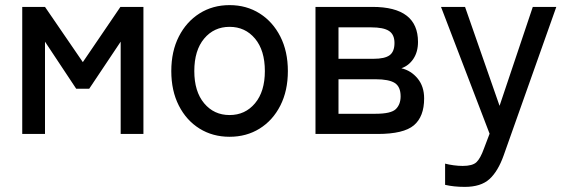

<svg xmlns="http://www.w3.org/2000/svg" viewBox="-20 -524 2219 751"><path d="M67 0V-497H156L304 -281L451 -497H541V0H452V-361L329 -177H278L156 -361V0Z M878 11Q812 11 760.5 -21Q709 -53 679.5 -111Q650 -169 650 -246Q650 -323 679.5 -381Q709 -439 760.5 -471.5Q812 -504 878 -504Q944 -504 995.5 -471.5Q1047 -439 1076.5 -381Q1106 -323 1106 -246Q1106 -169 1076.5 -111Q1047 -53 995.5 -21Q944 11 878 11ZM878 -74Q939 -74 977.5 -120Q1016 -166 1016 -246Q1016 -327 977.5 -373Q939 -419 878 -419Q817 -419 778.5 -373Q740 -327 740 -246Q740 -166 778.5 -120Q817 -74 878 -74Z M1214 0V-497H1437Q1615 -497 1615 -360Q1615 -321 1597 -294Q1579 -267 1550 -257Q1588 -248 1613.5 -217Q1639 -186 1639 -139Q1639 -68 1599 -34Q1559 0 1457 0ZM1304 -79H1449Q1510 -79 1528.5 -97.5Q1547 -116 1547 -147Q1547 -185 1524 -199.5Q1501 -214 1449 -214H1304ZM1304 -294H1441Q1485 -294 1504 -308Q1523 -322 1523 -356Q1523 -389 1501.5 -403Q1480 -417 1432 -417H1304Z M1798 207Q1755 207 1721 199V116Q1736 120 1754.5 122.5Q1773 125 1790 125Q1828 125 1843.5 110.5Q1859 96 1873 57L1895 -1L1705 -497H1799L1934 -110L2064 -497H2156L1950 84Q1928 146 1894.5 176.5Q1861 207 1798 207Z"/></svg>

Font: Zen Kaku Gothic Antique Medium
Style: Regular
Weight: 500
Designer: Yoshimichi Ohira
Foundry: Positype
Version: Version 1.002